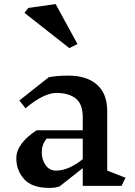

<svg xmlns="http://www.w3.org/2000/svg" viewBox="-20 -912 661 942"><path d="M576 0H386V-87L273 2Q253 10 223 10Q137 10 98.5 -33Q60 -76 60 -136Q60 -172 86 -207Q112 -242 160 -273H386V-337Q386 -402 351.5 -429Q317 -456 257 -456Q195 -456 105 -381L75 -419L219 -533Q259 -541 315 -541Q406 -541 456 -496.5Q506 -452 506 -367V-75L596 -40ZM386 -131V-232H209Q196 -216 190.5 -200Q185 -184 185 -165Q185 -128 204 -101.5Q223 -75 255 -75Q316 -75 386 -131ZM320 -676 100 -849 119 -873 253 -892 360 -696Z"/></svg>

Font: Inknut
Style: Antiqua
Weight: 400
Designer: Claus Eggers Srensen
Foundry: Claus Eggers Srensen
Version: Version 1.000; ttfautohint (v1.2) -l 7 -r 28 -G 50 -x 13 -D 